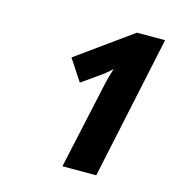

<svg xmlns="http://www.w3.org/2000/svg" viewBox="-74 -907 501 554"><g transform="rotate(15 176.5 -630.0)"><path d="M214 -659Q218 -679 222.5 -695.5Q227 -712 231 -725Q215 -710 205 -703L147 -662L105 -726L269 -844H353L262 -416H161Z"/></g></svg>

Font: Noto Sans Condensed
Style: Bold Italic
Weight: 700
Width: 3
Italic angle: -12°
Designer: Monotype Design Team
Foundry: Monotype Imaging Inc.
Version: Version 2.013; ttfautohint (v1.8.4.7-5d5b)